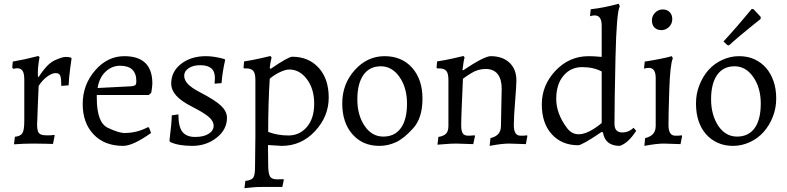

<svg xmlns="http://www.w3.org/2000/svg" viewBox="-20 -762 4175 1019"><path d="M247.1 -43.9Q250.5 -43.9 269 -45.9L270 -42L261.2 2Q243.2 2 225.1 1L159.2 0Q105 0 54.2 3.9L59.1 -36.1Q88.9 -39.1 98.9 -55.4Q108.9 -71.8 108.9 -119.1V-338.9Q108.9 -372.1 99.9 -386Q90.8 -399.9 70.8 -399.9L49.8 -397L44.9 -403.8L47.9 -435.1Q112.8 -446.3 183.1 -464.8L189.9 -459Q178.7 -397.5 181.2 -356L185.1 -353Q230 -423.8 270.5 -441.9Q311 -460 328.1 -460Q345.2 -460 356.9 -456.1L359.9 -452.1L353 -402.8Q346.2 -353.5 344.2 -309.1L305.2 -306.2Q305.2 -347.2 299.6 -360.6Q293.9 -374 274.9 -374Q255.9 -374 231 -356Q206.1 -337.9 185.1 -306.2Q183.1 -254.4 181.6 -224.1Q180.2 -193.8 179.7 -176Q179.2 -158.2 178.7 -143.1Q178.2 -127.9 177.5 -116.9Q176.8 -106 176.8 -102.1Q176.8 -67.9 186.3 -55.9Q195.8 -43.9 225.1 -43.9Z M639.6 -463.9Q788.6 -463.9 788.6 -318.8Q787.6 -294.4 782.7 -270L770 -257.8H493.7V-242.2Q493.7 -112.3 551.3 -84.2Q608.9 -56.2 641.6 -56.2Q706.5 -56.2 764.6 -86.9L771 -85L781.7 -56.2Q685.5 12.2 633.8 12.2Q534.7 12.2 476.8 -48.6Q418.9 -109.4 418.9 -210.4Q418.9 -311.5 484.4 -387.7Q549.8 -463.9 639.6 -463.9ZM703.6 -331.1Q703.6 -413.1 617.2 -413.1Q573.7 -413.1 540.3 -381.6Q506.8 -350.1 498 -294.9L678.7 -304.2Q693.8 -306.2 698.7 -311Q703.6 -315.9 703.6 -331.1Z M1041 -272.5Q1123 -230 1153.8 -200.2Q1184.6 -170.4 1184.6 -136.7Q1184.6 -74.2 1129.6 -31Q1074.7 12.2 1000.5 12.2Q926.3 12.2 882.3 -8.8L879.4 -16.1Q891.6 -113.8 891.6 -149.9L926.8 -154.8Q926.8 -88.9 948.2 -62Q969.7 -35.2 1015.6 -35.2Q1061.5 -35.2 1087.6 -52Q1113.8 -68.8 1113.8 -94.2Q1113.8 -119.6 1087.6 -141.8Q1061.5 -164.1 1001 -194.8Q940.4 -225.6 914.6 -255.4Q888.7 -285.2 888.7 -318.4Q888.7 -382.3 941.2 -423.1Q993.7 -463.9 1072.8 -463.9Q1117.7 -463.9 1172.4 -448.2L1174.8 -442.9Q1160.2 -379.4 1155.8 -320.8L1118.7 -317.9Q1118.7 -323.7 1119.6 -329.1L1120.6 -347.2Q1120.6 -383.3 1101.1 -399.7Q1081.5 -416 1043 -416Q1004.4 -416 981 -399.9Q957.5 -383.8 957.5 -360.4Q957.5 -336.9 977.5 -315.9Q997.6 -294.9 1041 -272.5Z M1515.6 -393.1Q1495.6 -393.1 1466.6 -379.6Q1437.5 -366.2 1411.6 -344.2Q1403.3 -213.4 1403.3 -62Q1452.1 -43 1511.2 -43Q1570.3 -43 1608.9 -88.4Q1647.5 -133.8 1647.5 -211.9Q1647.5 -290 1608.9 -341.6Q1570.3 -393.1 1515.6 -393.1ZM1383.3 230Q1336.9 230 1314.5 232.9Q1292.5 235.8 1277.3 236.8L1282.2 198.2Q1314.5 194.3 1324 180.9Q1333.5 167.5 1333.5 126L1335.4 -40V-337.9Q1335.4 -372.1 1324.5 -385.5Q1313.5 -398.9 1286.6 -398.9H1275.4L1272.5 -402.8L1275.4 -436Q1322.8 -443.4 1358.9 -451.7Q1394.5 -460 1415.5 -464.8L1421.4 -457Q1414.1 -427.2 1411.6 -402.8L1415.5 -396Q1510.3 -460.9 1531.2 -460.9Q1617.2 -460.9 1670.9 -402.6Q1724.6 -344.2 1724.6 -244.1Q1724.6 -144 1651.9 -65.9Q1579.1 12.2 1475.6 12.2Q1463.9 12.2 1402.3 7.8L1403.3 110.8Q1403.3 156.7 1412.4 173.3Q1421.4 189.9 1450.2 189.9L1484.4 189L1486.3 191.9L1478.5 230Z M2014.2 -37.1Q2075.2 -37.1 2107.7 -82.5Q2140.1 -127.9 2140.1 -211.9Q2140.1 -295.9 2100.6 -353Q2061 -410.2 2001 -410.2Q1940.9 -410.2 1908.7 -364Q1876.5 -317.9 1876.5 -234.4Q1876.5 -150.9 1915 -94Q1953.6 -37.1 2014.2 -37.1ZM1993.2 12.2Q1904.8 12.2 1850.6 -49.3Q1796.4 -110.8 1796.4 -213.4Q1796.4 -316.4 1862.8 -390.1Q1929.2 -463.9 2021 -463.9Q2112.8 -463.9 2167.5 -402.1Q2222.2 -340.3 2222.2 -238.3Q2222.2 -136.2 2173.1 -81.5Q2124 -26.9 2081.5 -7.3Q2039.1 12.2 1993.2 12.2Z M2759.8 -42Q2762.2 -42 2776.9 -43.9L2778.8 -40L2771 2.9L2681.6 0Q2643.1 0 2578.6 12.2L2583 -28.8Q2612.8 -36.6 2625.7 -52.2Q2638.7 -67.9 2638.7 -94.2L2642.6 -292Q2642.6 -341.8 2621.1 -368.9Q2599.6 -396 2557.6 -396Q2515.6 -396 2479.7 -373Q2443.8 -350.1 2437 -344.2Q2436 -318.4 2434.3 -282.2Q2432.6 -246.1 2430.2 -185.8Q2427.7 -125.5 2427.7 -96.7Q2427.7 -67.4 2435.8 -54.7Q2443.8 -42 2463.9 -42H2474.1Q2484.4 -42 2499 -43.9L2501 -40L2491.7 2.9L2400.9 0Q2377 0 2347.7 2.4Q2318.4 4.9 2301.8 5.9L2306.6 -35.2Q2335.4 -40 2347.7 -53Q2359.9 -65.9 2359.9 -94.2V-337.9Q2359.9 -372.1 2348.9 -385.5Q2337.9 -398.9 2311 -398.9H2299.8L2296.9 -402.8L2299.8 -436Q2347.2 -443.4 2383.3 -451.7Q2418.9 -460 2439.9 -464.8L2445.8 -457Q2440.4 -440.4 2434.6 -391.1L2437 -388.2Q2550.3 -463.9 2584 -463.9Q2647 -463.9 2683.8 -429.4Q2720.7 -395 2720.7 -335Q2720.7 -309.6 2713.9 -225.1Q2707 -140.6 2707 -98.1Q2707 -42 2741.7 -42Z M3173.3 -108.9V-382.8Q3129.4 -405.8 3069.3 -405.8Q3009.3 -405.8 2970.7 -360.4Q2932.1 -314.9 2932.1 -236.8Q2932.1 -158.7 2989.7 -82Q3047.4 -5.4 3173.3 -108.9ZM3048.3 8.8Q2961.9 8.8 2908.7 -49.3Q2855.5 -107.4 2855.5 -208.5Q2855.5 -309.6 2928.2 -386.7Q3001 -463.9 3104.5 -463.9Q3131.3 -463.9 3173.3 -460V-626Q3173.3 -680.2 3136.2 -680.2Q3123 -680.2 3111.3 -675.8L3115.2 -712.9Q3186.5 -720.7 3263.2 -742.2L3269.5 -729Q3252 -697.8 3246.6 -456.3Q3241.2 -214.8 3241.2 -105Q3241.2 -59.1 3282.2 -59.1Q3317.4 -59.1 3342.3 -84L3356.4 -67.9Q3314.5 -2.4 3269.5 12.2Q3191.4 12.2 3180.2 -59.1L3173.3 -62Q3069.3 8.8 3048.3 8.8Z M3581.1 -42Q3583.5 -42 3598.1 -43.9L3600.1 -40L3591.8 2.9L3502.9 0Q3464.4 0 3399.9 12.2L3403.8 -28.8Q3433.6 -36.6 3446.8 -52.2Q3460 -67.9 3460 -94.2V-348.1Q3460 -402.3 3422.9 -401.9Q3413.6 -401.9 3397.9 -397.9L3401.9 -435.1Q3489.3 -448.7 3545.9 -463.9L3550.8 -452.1Q3536.6 -419.4 3532.2 -288.3Q3527.8 -157.2 3527.8 -99.6Q3527.8 -42 3563 -42Q3563 -42 3581.1 -42ZM3530.8 -619.1Q3513.7 -602.1 3490.2 -602.1Q3466.8 -602.1 3453.4 -616Q3439.9 -629.9 3439.9 -653.8Q3439.9 -677.7 3457 -694.8Q3474.1 -711.9 3497.1 -711.9Q3520 -711.9 3533.9 -698Q3547.9 -684.1 3547.9 -660.2Q3547.9 -636.2 3530.8 -619.1Z M3753.9 -234.9Q3753.9 -151.9 3793 -92.8Q3831.5 -37.1 3892.1 -37.1Q3952.6 -37.1 3985.4 -82.5Q4017.6 -127.9 4017.6 -211.9Q4017.6 -295.9 3978 -353Q3938.5 -410.2 3878.4 -410.2Q3818.4 -410.2 3786.1 -364.3Q3753.9 -318.4 3753.9 -234.9ZM3870.6 12.2Q3824.7 12.2 3788.6 -4.4Q3715.3 -38.1 3687.5 -120.1Q3673.8 -161.1 3673.8 -212.9Q3673.8 -264.6 3691.9 -310.1Q3730 -406.7 3814 -444.3Q3856.4 -463.9 3902.3 -463.9Q3948.2 -463.9 3984.4 -447.3Q4056.6 -413.6 4085 -332Q4099.6 -291 4099.6 -239.3Q4099.6 -187.5 4081.5 -142.1Q4063.5 -96.2 4032.7 -61.5Q4002 -26.9 3959 -7.3Q3916 12.2 3870.6 12.2ZM3819.8 -542Q3883.8 -610.4 3969.7 -714.8L3979.5 -712.9L4017.6 -671.9L4016.6 -661.1Q3990.7 -641.1 3965.3 -620.1Q3939.5 -599.1 3910.2 -574.7Q3880.9 -550.3 3848.6 -521L3839.8 -522.9Z"/></svg>

Font: Alegreya-Regular
Style: Regular
Weight: 400
Designer: Juan Pablo del Peral
Foundry: Juan Pablo del Peral
Version: Version 1.003